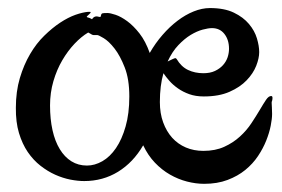

<svg xmlns="http://www.w3.org/2000/svg" viewBox="-20 -429 693 472"><path d="M647.9 -174.8Q647.9 -171.9 648.4 -165Q648.9 -158.2 648.9 -148.9Q648.9 -137.2 645.5 -119.9Q642.1 -102.5 634.5 -83.5Q627 -64.5 614.3 -45.4Q601.6 -26.4 583 -11.2Q564.5 3.9 539.3 13.4Q514.2 22.9 481.9 22.9Q461.4 22.9 439.7 17.3Q418 11.7 397.9 0.2Q377.9 -11.2 360.8 -29.1Q343.8 -46.9 332 -71.8Q307.6 -29.8 270.3 -6.8Q232.9 16.1 187 16.1Q171.4 16.1 152.8 12.5Q134.3 8.8 115.7 0.5Q97.2 -7.8 79.6 -21.5Q62 -35.2 48.3 -55.2Q34.7 -75.2 26.6 -102.1Q18.6 -128.9 19 -164.1Q19 -204.1 28.8 -237.1Q38.6 -270 54 -296.1Q69.3 -322.3 88.9 -341.3Q108.4 -360.4 127.9 -373.3Q147.5 -386.2 165.5 -392.6Q183.6 -398.9 196.8 -399.9Q203.6 -400.4 202.9 -398.4Q202.1 -396.5 199.2 -394Q196.3 -391.6 194.1 -389.2Q191.9 -386.7 195.8 -386.2Q199.2 -385.3 201.4 -384.3Q203.6 -383.3 206.1 -381.8L210 -386.2Q213.4 -388.7 216.6 -388.7Q219.7 -388.7 222.2 -387.9Q224.6 -387.2 226.1 -387.2Q227.5 -387.2 228 -390.1Q229 -395.5 231.7 -396.2Q234.4 -397 244.1 -397Q251 -397 264.2 -392.6Q277.3 -388.2 292.7 -377Q308.1 -365.7 323 -346.7Q337.9 -327.6 348.1 -298.8Q361.8 -322.8 379.4 -343Q397 -363.3 416.3 -377.9Q435.5 -392.6 456.1 -400.9Q476.6 -409.2 496.1 -409.2Q531.7 -409.2 554.9 -397.9Q578.1 -386.7 592 -370.1Q606 -353.5 611.6 -334.7Q617.2 -315.9 617.2 -300.8Q617.2 -286.1 609.9 -267.3Q602.5 -248.5 586.4 -231.7Q570.3 -214.8 544.4 -203.4Q518.6 -191.9 481 -191.9Q460.9 -191.9 445.3 -197.5Q429.7 -203.1 417.5 -211.7Q405.3 -220.2 396.5 -230.2Q387.7 -240.2 381.8 -249Q373 -218.8 373 -178.2Q373 -150.4 381.1 -128.2Q389.2 -106 403.3 -90.3Q417.5 -74.7 437 -66.4Q456.5 -58.1 480 -58.1Q509.3 -58.1 531.2 -68.1Q553.2 -78.1 569.8 -93.3Q586.4 -108.4 598.1 -126.2Q609.9 -144 618.7 -158.9Q627.4 -173.8 634 -183.6Q640.6 -193.4 647 -192.9Q649.9 -192.9 649.9 -188Q649.9 -185.5 649.4 -183.1Q648.9 -180.7 647.9 -178.2ZM196.8 -349.1Q179.7 -338.9 163.1 -321.3Q146.5 -303.7 133.1 -280.8Q119.6 -257.8 111.3 -229.5Q103 -201.2 103 -169.9Q103 -136.2 109.1 -108.9Q115.2 -81.5 127 -62.3Q138.7 -43 155.5 -32.5Q172.4 -22 193.8 -22Q212.9 -22 231.7 -32.7Q250.5 -43.5 265.1 -64.9Q279.8 -86.4 288.8 -118.2Q297.9 -149.9 297.9 -191.9Q297.9 -234.4 286.6 -263.2Q275.4 -292 261.5 -309.8Q247.6 -327.6 234.9 -335.2Q222.2 -342.8 219.2 -342.8Q212.4 -342.8 209.7 -342.8Q207 -342.8 202.1 -346.2ZM501 -359.9Q492.2 -359.9 478.3 -356.2Q464.4 -352.5 449 -343.3Q433.6 -334 418.5 -318.1Q403.3 -302.2 392.1 -277.8Q398.9 -281.2 404.3 -283.7Q409.7 -286.1 411.1 -286.1Q412.1 -286.1 414.1 -284.2Q425.3 -265.1 442.1 -257.1Q459 -249 480 -249Q496.6 -249 508.5 -254.6Q520.5 -260.3 528.3 -269Q536.1 -277.8 539.6 -288.3Q543 -298.8 543 -309.1Q543 -331.1 531.7 -345.5Q520.5 -359.9 501 -359.9Z"/></svg>

Font: Oregano
Style: Regular
Weight: 400
Version: Version 1.000